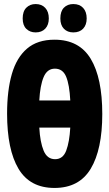

<svg xmlns="http://www.w3.org/2000/svg" viewBox="-20 -921 540 948"><path d="M249 7Q128 7 71.5 -87.5Q15 -182 15 -360Q15 -474 38.5 -555.5Q62 -637 113.5 -681Q165 -725 249 -725Q371 -725 428 -630.5Q485 -536 485 -358Q485 -183 428 -88Q371 7 249 7ZM251 -582Q213 -582 195.5 -540.5Q178 -499 174 -425H327Q323 -503 306.5 -542.5Q290 -582 251 -582ZM252 -135Q291 -135 307 -177.5Q323 -220 327 -291H174Q178 -219 195.5 -177Q213 -135 252 -135ZM342 -761Q313 -761 295.5 -779Q278 -797 278 -830Q278 -865 295.5 -883Q313 -901 342 -901Q373 -901 390.5 -882Q408 -863 408 -830Q408 -798 390.5 -779.5Q373 -761 342 -761ZM156 -761Q128 -761 110 -778.5Q92 -796 92 -830Q92 -865 110 -883Q128 -901 156 -901Q186 -901 203.5 -882Q221 -863 221 -830Q221 -798 203.5 -779.5Q186 -761 156 -761Z"/></svg>

Font: Noto Sans Mono ExtraCondensed Black
Style: Regular
Weight: 900
Width: 2
Designer: Monotype Design Team
Foundry: Monotype Imaging Inc.
Version: Version 2.014